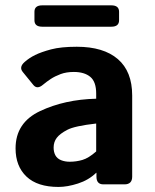

<svg xmlns="http://www.w3.org/2000/svg" viewBox="-20 -700 588 729"><path d="M140.1 -598.6Q110.8 -598.6 110.8 -623V-655.3Q110.8 -679.7 140.1 -679.7H402.8Q432.1 -679.7 432.1 -655.3V-623Q432.1 -598.6 402.8 -598.6ZM39.1 -136.7Q39.1 -234.4 132.3 -278.3Q225.6 -322.3 345.2 -325.2V-344.7Q345.2 -389.6 322.8 -408.2Q300.3 -426.8 260.3 -426.8Q231.9 -426.8 210.2 -418.7Q188.5 -410.6 172.6 -400.1Q156.7 -389.6 144 -378.9Q121.6 -359.4 106.9 -377L66.4 -426.8Q51.3 -445.3 73.7 -464.8Q90.8 -480 113.5 -491.2Q136.2 -502.4 173.8 -512.5Q211.4 -522.5 271.5 -522.5Q373 -522.5 427.5 -475.6Q481.9 -428.7 481.9 -337.4V-29.3Q481.9 0 452.6 0H372.6Q346.2 0 346.2 -29.3V-43.9H345.2Q316.4 -16.1 276.1 -3.2Q235.8 9.8 202.1 9.8Q122.1 9.8 80.6 -29.5Q39.1 -68.8 39.1 -136.7ZM183.6 -139.6Q183.6 -122.6 190.4 -110.1Q197.3 -97.7 211.9 -91.8Q226.6 -85.9 244.6 -85.9Q269.5 -85.9 293 -92.8Q316.4 -99.6 345.2 -125V-231Q263.2 -221.7 235.4 -207Q207.5 -192.4 195.6 -176.8Q183.6 -161.1 183.6 -139.6Z"/></svg>

Font: Istok Web
Style: Bold
Weight: 700
Designer: Andrey V. Panov
Foundry: Andrey V. Panov
Version: Version 1.0.2g